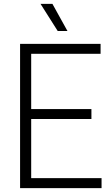

<svg xmlns="http://www.w3.org/2000/svg" viewBox="-20 -965 568 985"><path d="M83 0V-740H496V-689H140V-405.5H449V-354.5H140V-51H501V0ZM276 -806 188 -945H249L326 -806Z"/></svg>

Font: Encode Sans Semi Condensed Light
Style: Regular
Weight: 300
Width: 4
Designer: Multiple Designers
Foundry: Impallari Type
Version: Version 3.000; ttfautohint (v1.8.3) -l 8 -r 50 -G 200 -x 14 